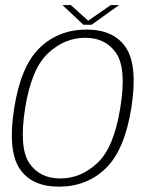

<svg xmlns="http://www.w3.org/2000/svg" viewBox="-20 -712 582 737"><path d="M206.5 4.5Q312.5 4.5 385.2 -65.2Q458 -135 484 -297Q509.5 -458.5 463.8 -528.5Q418 -598.5 312 -598.5Q205.5 -598.5 132.8 -528.8Q60 -459 34.5 -297Q9 -135.5 54.8 -65.5Q100.5 4.5 206.5 4.5ZM211.5 -27Q132 -27 92.2 -86.2Q52.5 -145.5 76.5 -297Q100.5 -447.5 164 -507.2Q227.5 -567 307 -567Q386 -567 426.2 -507.5Q466.5 -448 441.5 -297Q417.5 -146 354 -86.5Q290.5 -27 211.5 -27ZM300 -617H331.5L437 -692.5H405L318.5 -632.5L252 -692.5H220Z"/></svg>

Font: Anybody UltraCondensed Thin ExtraLight
Style: Italic
Weight: 250
Italic angle: -10°
Version: Version 1.111